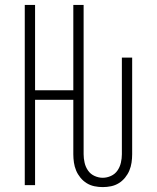

<svg xmlns="http://www.w3.org/2000/svg" viewBox="-20 -755 640 783"><path d="M399 8Q382 8 365 4.5Q348 1 333.5 -8Q319 -17 308 -30.5Q297 -44 290.5 -59.5Q284 -75 281.5 -92Q279 -109 279 -126V-348H123V0H81V-735H123V-387H279V-735H321V-126Q321 -109 325 -91.5Q329 -74 339 -59.5Q349 -45 365.5 -37.5Q382 -30 399 -30Q416 -30 432.5 -37.5Q449 -45 459 -59.5Q469 -74 473 -91.5Q477 -109 477 -126V-520H519V-126Q519 -109 516.5 -92Q514 -75 507.5 -59.5Q501 -44 490 -30.5Q479 -17 464.5 -8Q450 1 433 4.5Q416 8 399 8Z"/></svg>

Font: Iosevka SS04 XLt Ex
Style: Regular
Weight: 200
Width: 7
Monospace: yes
Designer: Belleve Invis
Foundry: Belleve Invis
Version: Version 19.0.0; ttfautohint (v1.8.4)